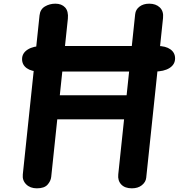

<svg xmlns="http://www.w3.org/2000/svg" viewBox="-20 -1024 972 1044"><path d="M180.5 0Q144 0 122.2 -21.8Q100.5 -43.5 104 -75.5L195 -940.5Q198.5 -973.5 224.2 -988.8Q250 -1004 281 -1004Q315 -1004 334 -983.5Q353 -963 349 -922L258.5 -62.5Q256 -39 238.2 -19.5Q220.5 0 180.5 0ZM196 -635Q151 -635 125.5 -653.2Q100 -671.5 100 -702.5Q100 -735 130.5 -754.5Q161 -774 212.5 -774H836Q881 -774 906.5 -755.8Q932 -737.5 932 -706.5Q932 -673.5 901.8 -654.2Q871.5 -635 819.5 -635ZM697 0Q659 0 639.2 -21Q619.5 -42 623 -75.5L715 -947Q717.5 -972 738.5 -988Q759.5 -1004 791.5 -1004Q827.5 -1004 849 -983.5Q870.5 -963 866.5 -926L775 -57Q772.5 -34 751.5 -17Q730.5 0 697 0ZM183 -375 204 -506H791.5L770.5 -375Z"/></svg>

Font: Edu SA Hand Cursive
Style: Regular
Weight: 400
Designer: Tina and Corey Anderson, Eben Sorkin, Mirko Velimirovic
Foundry: Google for Education
Version: Version 2.000